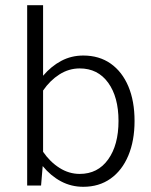

<svg xmlns="http://www.w3.org/2000/svg" viewBox="-20 -717 582 742"><path d="M138.7 0H85V-696.8H146.5V-424.3Q178.2 -461.4 217 -481.9Q255.9 -502.4 301.8 -502.4Q363.3 -502.4 407.7 -471.2Q452.1 -439.9 476.1 -383.1Q500 -326.2 500 -249.5Q500 -172.9 475.8 -115.5Q451.7 -58.1 407.2 -26.6Q362.8 4.9 301.8 4.9Q255.4 4.9 215.8 -16.1Q176.3 -37.1 145 -75.2ZM288.1 -452.6Q246.1 -452.6 209.7 -429.4Q173.3 -406.2 146.5 -367.2V-130.4Q173.3 -91.3 210 -68.1Q246.6 -44.9 288.1 -44.9Q357.9 -44.9 397.9 -100.8Q438 -156.7 438 -249.5Q438 -342.3 397.9 -397.5Q357.9 -452.6 288.1 -452.6Z"/></svg>

Font: Estedad-FD Light
Style: Regular
Weight: 300
Designer: Amin Abedi
Version: Version 7.3